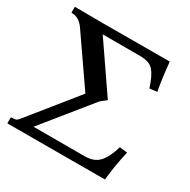

<svg xmlns="http://www.w3.org/2000/svg" viewBox="-148 -784 911 922"><g transform="rotate(30 307.5 -322.5)"><path d="M126 -47.9H409.2Q462.4 -47.9 489.7 -78.9Q517.1 -109.9 534.2 -169.9L577.1 -165Q557.1 -78.1 549.8 0L11.2 1L8.8 -1V-29.8L11.2 -33.2Q31.2 -33.2 37.6 -36.1Q43.9 -39.1 53.2 -50.8L262.2 -310.1L78.1 -576.2Q50.3 -613.3 12.2 -612.8L9.8 -615.2V-645L12.2 -646L165 -645L536.1 -646Q544.9 -554.2 557.1 -490.2L516.1 -484.9Q497.1 -544.9 474.6 -571.5Q452.1 -598.1 399.9 -598.1H191.9L371.1 -336.9L370.1 -335.9L339.8 -312Z"/></g></svg>

Font: Linux Libertine
Style: Semibold
Weight: 600
Designer: Philipp H. Poll
Foundry: Philipp H. Poll
Version: Version 5.1.2 ; ttfautohint (v0.9)